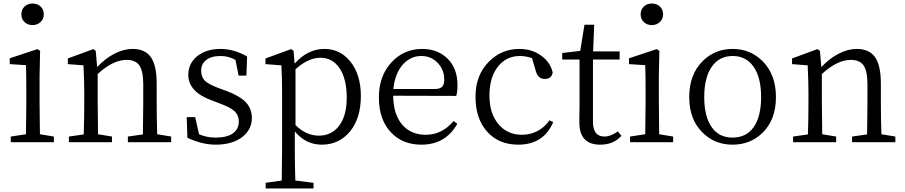

<svg xmlns="http://www.w3.org/2000/svg" viewBox="-20 -805 5123 1087"><path d="M41 0V-32L127 -45Q129 -155 129 -228V-284Q129 -386 127 -436L35 -442V-475L192 -527L207 -517L204 -375V-228Q204 -155 206 -45L285 -32V0ZM164 -785Q192 -785 210 -768Q228 -751 228 -724Q228 -697 209.5 -680Q191 -663 164 -663Q137 -663 119 -680Q101 -697 101 -724Q101 -751 119 -768Q137 -785 164 -785Z M370 0V-32L454 -44Q457 -128 457 -228V-283Q457 -342 453 -425Q453 -432 453 -435L364 -442V-474L508 -527L522 -517L530 -425Q574 -473 627 -500.5Q680 -528 730 -528Q800 -528 833 -483Q867 -436 867 -332V-228Q867 -128 870 -45L949 -32V0H704V-32L789 -44Q791 -154 791 -228V-328Q791 -404 768 -436Q746 -466 697 -466Q620 -466 533 -386V-228Q533 -155 535 -45L614 -32V0Z M1201 14Q1124 14 1041 -25L1037 -142H1085L1107 -45Q1150 -26 1201 -26Q1266 -26 1300 -51Q1332 -75 1332 -117Q1332 -153 1307 -176Q1284 -197 1228 -218L1178 -237Q1046 -285 1046 -382Q1046 -443 1093 -484Q1144 -528 1229 -528Q1305 -528 1379 -485L1375 -377H1331L1313 -466Q1273 -488 1229 -488Q1176 -488 1147 -465Q1119 -443 1119 -405.5Q1119 -368 1142 -346Q1163 -327 1221 -305L1260 -291Q1338 -262 1373 -225Q1406 -188 1406 -137Q1406 -74 1355 -32Q1298 14 1201 14Z M1484 262V230L1575 217Q1577 97 1577 34V-282Q1577 -372 1573 -435L1483 -442V-474L1628 -527L1642 -517L1648 -445Q1722 -528 1817 -528Q1906 -528 1964 -456Q2023 -382 2023 -261Q2023 -136 1961 -60Q1899 14 1802 14Q1711 14 1649 -61V32Q1649 126 1652 217L1755 230V262ZM1785 -37Q1854 -37 1896 -88Q1943 -145 1943 -252.5Q1943 -360 1901 -421Q1861 -478 1794 -478Q1725 -478 1653 -413V-97Q1713 -37 1785 -37Z M2366 14Q2258 14 2193 -56Q2125 -128 2125 -254Q2125 -376 2198 -454Q2268 -528 2370 -528Q2458 -528 2514 -473Q2570 -417 2570 -324Q2570 -283 2563 -262L2206 -263Q2207 -156 2259 -97Q2308 -42 2391 -42Q2483 -42 2548 -120L2569 -104Q2502 14 2366 14ZM2207 -301H2441Q2472 -301 2485 -316Q2495 -328 2495 -355Q2495 -409 2459 -448Q2421 -488 2365 -488Q2306 -488 2263 -442Q2216 -391 2207 -301Z M2914 14Q2804 14 2738 -59.5Q2672 -133 2672 -257Q2672 -380 2748 -456Q2819 -528 2921 -528Q2990 -528 3042.5 -491Q3095 -454 3109 -395Q3103 -358 3065 -358Q3026 -358 3014 -401L2992 -476Q2956 -488 2924 -488Q2847 -488 2800 -429Q2751 -368 2751 -264.5Q2751 -161 2803 -101Q2853 -42 2935 -42Q2983 -42 3023.5 -63.5Q3064 -85 3091 -124L3112 -114Q3058 14 2914 14Z M3378 14Q3260 14 3260 -112Q3260 -123 3260 -146Q3261 -177 3261 -199V-468H3163V-505L3265 -517L3289 -665H3344L3338 -514H3488V-468H3337V-116Q3337 -32 3402 -32Q3437 -32 3478 -61L3498 -36Q3454 14 3378 14Z M3547 0V-32L3633 -45Q3635 -155 3635 -228V-284Q3635 -386 3633 -436L3541 -442V-475L3698 -527L3713 -517L3710 -375V-228Q3710 -155 3712 -45L3791 -32V0ZM3670 -785Q3698 -785 3716 -768Q3734 -751 3734 -724Q3734 -697 3715.5 -680Q3697 -663 3670 -663Q3643 -663 3625 -680Q3607 -697 3607 -724Q3607 -751 3625 -768Q3643 -785 3670 -785Z M3959 -53Q3882 -127 3882 -255.5Q3882 -384 3959 -460Q4028 -528 4128 -528Q4227 -528 4296 -460Q4373 -384 4373 -255.5Q4373 -127 4297 -53Q4228 14 4127.5 14Q4027 14 3959 -53ZM4246 -84Q4289 -144 4289 -255Q4289 -366 4246.5 -427Q4204 -488 4128 -488Q4052 -488 4009.5 -427Q3967 -366 3967 -255Q3967 -144 4010 -84Q4051 -26 4127.5 -26Q4204 -26 4246 -84Z M4470 0V-32L4554 -44Q4557 -128 4557 -228V-283Q4557 -342 4553 -425Q4553 -432 4553 -435L4464 -442V-474L4608 -527L4622 -517L4630 -425Q4674 -473 4727 -500.5Q4780 -528 4830 -528Q4900 -528 4933 -483Q4967 -436 4967 -332V-228Q4967 -128 4970 -45L5049 -32V0H4804V-32L4889 -44Q4891 -154 4891 -228V-328Q4891 -404 4868 -436Q4846 -466 4797 -466Q4720 -466 4633 -386V-228Q4633 -155 4635 -45L4714 -32V0Z"/></svg>

Font: GenRyuMin TW R
Style: Regular
Weight: 400
Version: Version 1.501;PS 1;hotconv 16.6.51;makeotf.lib2.5.65220